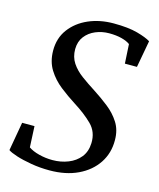

<svg xmlns="http://www.w3.org/2000/svg" viewBox="-114 -833 762 923"><g transform="rotate(15 267.0 -371.0)"><path d="M220.5 11Q173 11 129.2 3.5Q85.5 -4 53.8 -14.2Q22 -24.5 10 -33.5L35 -176H96.5L101.5 -71.5Q121 -57.5 154 -49Q187 -40.5 221.5 -40.5Q263.5 -40.5 299.5 -54.8Q335.5 -69 358 -97Q380.5 -125 382 -167.5Q384 -223.5 347 -260Q310 -296.5 255 -331Q215.5 -356 177.2 -386Q139 -416 114.2 -455.8Q89.5 -495.5 89 -549.5Q88.5 -612 122.2 -657.2Q156 -702.5 212.2 -727Q268.5 -751.5 337 -751.5Q410 -751.5 456 -738.8Q502 -726 523 -712.5L498.5 -578.5H438.5L433 -674.5Q417.5 -686 390.8 -693Q364 -700 328.5 -700Q293 -700 261.2 -686.8Q229.5 -673.5 209.8 -648Q190 -622.5 189.5 -584.5Q189.5 -545 208.8 -516Q228 -487 260.2 -463.2Q292.5 -439.5 331 -415Q369 -390.5 405 -362.2Q441 -334 464.2 -297.5Q487.5 -261 487.5 -210.5Q488 -146 454.8 -96Q421.5 -46 361.5 -17.5Q301.5 11 220.5 11Z"/></g></svg>

Font: Merriweather
Style: Italic
Weight: 400
Italic angle: -7.8°
Designer: Eben Sorkin
Foundry: Eben Sorkin
Version: Version 2.100